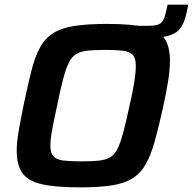

<svg xmlns="http://www.w3.org/2000/svg" viewBox="-20 -799 831 827"><path d="M559 -636 570 -688H620Q649 -688 663 -694Q677 -700 684 -714Q691 -728 696 -753L702 -779H791L787 -760Q780 -723 769.5 -699Q759 -675 740 -661Q721 -647 690 -641.5Q659 -636 610 -636ZM324 8Q219 8 160 -5.5Q101 -19 76.5 -53.5Q52 -88 52 -149Q52 -186 60.5 -235Q69 -284 82 -348Q100 -434 115.5 -495Q131 -556 153 -595.5Q175 -635 210.5 -657Q246 -679 302 -687.5Q358 -696 441 -696Q546 -696 604.5 -682.5Q663 -669 687.5 -634.5Q712 -600 712 -538Q712 -500 704.5 -452Q697 -404 683 -340Q664 -253 647 -192Q630 -131 608 -92Q586 -53 551 -31Q516 -9 461.5 -0.5Q407 8 324 8ZM331 -104Q376 -104 405 -107Q434 -110 453.5 -121Q473 -132 486 -158Q499 -184 511 -229Q523 -274 538 -344Q552 -404 558.5 -446Q565 -488 565 -515Q565 -548 552 -562.5Q539 -577 510 -580.5Q481 -584 433 -584Q388 -584 358.5 -581Q329 -578 309.5 -567Q290 -556 277 -530Q264 -504 252 -459Q240 -414 226 -344Q217 -303 210.5 -270.5Q204 -238 200.5 -214.5Q197 -191 197 -172Q197 -140 210.5 -125.5Q224 -111 253 -107.5Q282 -104 331 -104Z"/></svg>

Font: Saira Thin SemiBold
Style: Italic
Weight: 600
Italic angle: -12°
Version: Version 1.101